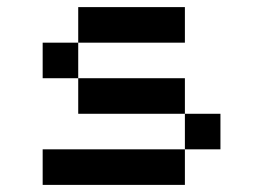

<svg xmlns="http://www.w3.org/2000/svg" viewBox="-20 -520 740 540"><path d="M500 -500H200V-400H500ZM100 0H500V-100H100ZM100 -300H200V-400H100ZM200 -200H500V-300H200ZM500 -100H600V-200H500Z"/></svg>

Font: FT88
Style: Regular
Weight: 400
Designer: Ange Degheest & Mandy Elbé
Foundry: Velvetyne Type Foundry
Version: Version 1.000;FEAKit 1.0